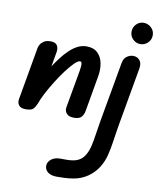

<svg xmlns="http://www.w3.org/2000/svg" viewBox="-123 -876 1169 1422"><g transform="rotate(10 461.0 -165.0)"><path d="M452 0Q414 0 397 -19.8Q380 -39.5 384.5 -66L434.5 -348.5Q438 -369 439.2 -385Q440.5 -401 437.5 -410.2Q434.5 -419.5 425 -419.5Q410 -419.5 383.8 -393.8Q357.5 -368 326 -326.2Q294.5 -284.5 263.8 -235.5Q233 -186.5 208.2 -139.2Q183.5 -92 171 -55.5Q160 -30 146 -15Q132 0 90 0Q52 0 37.8 -19.5Q23.5 -39 28.5 -66L98.5 -464Q100 -473 108.2 -488Q116.5 -503 135 -515.2Q153.5 -527.5 185 -527.5Q221 -527.5 234.2 -508Q247.5 -488.5 242 -455.5L223 -346Q245.5 -381 271.2 -414.8Q297 -448.5 326 -476.2Q355 -504 387 -520.5Q419 -537 454 -537Q508 -537 538 -507.8Q568 -478.5 577 -432.5Q586 -386.5 577 -335L529.5 -63.5Q525 -38.5 509.5 -19.2Q494 0 452 0ZM312.5 386.5Q312.5 357 338.5 336.2Q364.5 315.5 406.5 315.5Q425.5 315.5 451 315.8Q476.5 316 498 312.5Q529 308 552.2 293.2Q575.5 278.5 592 249.5Q609 220 618.2 179.5Q627.5 139 634.2 91.5Q641 44 649.5 -5L730.5 -461.5Q736.5 -495.5 759.2 -511.5Q782 -527.5 806.5 -527.5Q837.5 -527.5 855.8 -505.5Q874 -483.5 867 -443L787.5 8Q777.5 66.5 769.8 122.8Q762 179 749 229.8Q736 280.5 709 323Q679.5 370 632.8 401.8Q586 433.5 531 443Q495 449.5 460.2 450.8Q425.5 452 403.5 452Q360 452 336.2 433.5Q312.5 415 312.5 386.5ZM762.5 -702.5Q762.5 -735 785.2 -758.8Q808 -782.5 841 -782.5Q872.5 -782.5 897.2 -759.8Q922 -737 922 -702.5Q922 -669 898.2 -645.8Q874.5 -622.5 841 -622.5Q810 -622.5 786.2 -645.8Q762.5 -669 762.5 -702.5Z"/></g></svg>

Font: Edu QLD Hand
Style: Regular
Weight: 400
Designer: Tina and Corey Anderson, Eben Sorkin
Foundry: Sorkin Type Co.
Version: Version 2.000